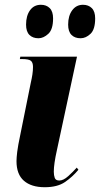

<svg xmlns="http://www.w3.org/2000/svg" viewBox="-20 -773 418 803"><path d="M167 10Q111 10 80 -17Q49 -44 49 -99Q49 -113 52 -138Q55 -163 65 -210L109 -428Q113 -445 115.5 -461.5Q118 -478 118 -493Q118 -511 109.5 -518.5Q101 -526 72 -526H63L65 -536H302L218 -145Q205 -87 205 -55Q205 -40 209 -29Q213 -18 228 -18Q245 -18 265 -36Q285 -54 301 -72L308 -63Q283 -33 251.5 -11.5Q220 10 167 10ZM317 -613Q293 -613 279 -627Q265 -641 265 -670Q265 -707 282 -730Q299 -753 327 -753Q350 -753 364 -739Q378 -725 378 -696Q378 -650 358.5 -631.5Q339 -613 317 -613ZM141 -613Q117 -613 103 -627Q89 -641 89 -670Q89 -707 105.5 -730Q122 -753 151 -753Q174 -753 188 -739Q202 -725 202 -696Q202 -650 182 -631.5Q162 -613 141 -613Z"/></svg>

Font: Noto Serif Display ExtraCondensed Black
Style: Italic
Weight: 900
Width: 2
Italic angle: -12°
Designer: Monotype Design Team
Foundry: Monotype Imaging Inc.
Version: Version 2.009